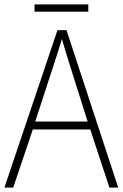

<svg xmlns="http://www.w3.org/2000/svg" viewBox="-20 -852 557 872"><path d="M477 0 390 -264H129L40 0H0L241 -715H282L517 0ZM288 -585Q282 -605 275 -628Q268 -651 261 -675Q254 -652 247 -629Q240 -606 233 -585L140 -300H378ZM381 -832V-799H137V-832Z"/></svg>

Font: Noto Sans Georgian SemiCondensed ExtraLight
Style: Regular
Weight: 200
Width: 4
Designer: Monotype Design Team, Akaki Razmadze
Foundry: Google LLC
Version: Version 2.005; ttfautohint (v1.8.4.7-5d5b)